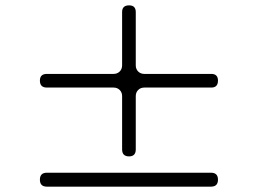

<svg xmlns="http://www.w3.org/2000/svg" viewBox="-20 -721 962 717"><path d="M436 -163V-362Q436 -376 427 -385Q418 -394 404 -394H155Q129 -394 129 -420Q129 -445 155 -445H404Q418 -445 427 -454Q436 -463 436 -477V-676Q436 -701 462 -701Q487 -701 487 -676V-477Q487 -463 496 -454Q505 -445 519 -445H769Q794 -445 794 -420Q794 -394 769 -394H519Q505 -394 496 -385Q487 -376 487 -362V-163Q487 -137 462 -137Q436 -137 436 -163ZM129 -50Q129 -76 155 -76H768Q794 -76 794 -50Q794 -24 768 -24H155Q129 -24 129 -50Z"/></svg>

Font: Higure Gothic
Style: Regular
Weight: 400
Designer: Yoshimichi Ohira
Foundry: Positype
Version: Version 1.000